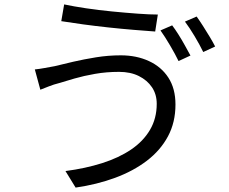

<svg xmlns="http://www.w3.org/2000/svg" viewBox="-20 -805 1040 871"><path d="M691 -334Q691 -377 669.5 -409Q648 -441 610 -460Q572 -479 520 -479Q463 -479 411.5 -470Q360 -461 318.5 -449Q277 -437 248 -428Q224 -422 202.5 -413.5Q181 -405 163 -398L138 -490Q158 -492 182.5 -496.5Q207 -501 229 -505Q265 -514 312.5 -525Q360 -536 415.5 -545Q471 -554 528 -554Q599 -554 655.5 -528Q712 -502 744 -452.5Q776 -403 776 -331Q776 -250 742 -186.5Q708 -123 646.5 -76Q585 -29 502.5 1.5Q420 32 323 46L277 -29Q368 -41 443.5 -65Q519 -89 574.5 -126.5Q630 -164 660.5 -216Q691 -268 691 -334ZM271 -785Q313 -776 370 -767.5Q427 -759 488.5 -753Q550 -747 605 -743Q660 -739 696 -739L684 -662Q643 -665 587.5 -669.5Q532 -674 472 -680.5Q412 -687 356.5 -694.5Q301 -702 258 -709ZM761 -690Q774 -673 789.5 -648.5Q805 -624 819 -598.5Q833 -573 844 -553L790 -528Q775 -559 751.5 -599Q728 -639 708 -667ZM872 -730Q885 -712 901 -687Q917 -662 932 -637Q947 -612 956 -594L902 -569Q886 -602 863 -640.5Q840 -679 819 -707Z"/></svg>

Font: Noto Sans KR
Style: Regular
Weight: 400
Designer: Ryoko NISHIZUKA  (kana, bopomofo & ideographs); Paul D. Hunt (Latin, Greek & Cyrillic); Sandoll Communications , Soo-you
Foundry: Adobe
Version: Version 2.004-H2;hotconv 1.0.118;makeotfexe 2.5.65603